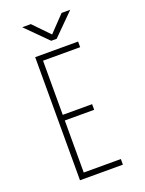

<svg xmlns="http://www.w3.org/2000/svg" viewBox="-162 -950 773 1026"><g transform="rotate(-20 225.0 -437.0)"><path d="M353 -668H142V-360H309V-328H142V-32H353V0H109V-700H353ZM371.5 -874 250.5 -753H219.5L98.5 -874H147.5L235.5 -783L322.5 -874Z"/></g></svg>

Font: League Mono Thin Condensed
Style: Regular
Weight: 100
Width: 1
Designer: Tyler Finck
Foundry: The League of Moveable Type / Tyler Finck
Version: Version 2.300;RELEASE